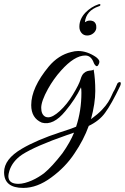

<svg xmlns="http://www.w3.org/2000/svg" viewBox="-126 -605 612 941"><path d="M-12 316Q-106 316 -106 239Q-106 175 -19 124Q54 81 170 43Q224 26 247 16Q273 -62 273 -150Q273 -159 272.5 -165.5Q272 -172 271 -177Q257 -148 238 -119Q219 -90 194 -60Q135 12 79 -4Q27 -26 27 -90Q27 -175 113 -279Q160 -335 223 -350Q241 -355 257 -355Q301 -355 345 -325Q361 -312 361 -303Q361 -294 355 -285Q349 -277 342.5 -283.5Q336 -290 334 -296Q321 -333 292 -333Q239 -333 173 -259Q137 -219 109 -169Q76 -109 76 -76.5Q76 -44 96 -33Q103 -30 110 -30Q133 -30 167 -61Q203 -94 231 -141Q262 -192 269 -217Q275 -237 284 -245.5Q293 -254 302 -256.5Q311 -259 319.5 -259.5Q328 -260 333 -264Q341 -219 341 -159Q341 -99 320 -21Q354 -46 373.5 -66.5Q393 -87 404 -104.5Q415 -122 421.5 -137.5Q428 -153 437 -168L449 -195Q452 -201 459 -202.5Q466 -204 466 -196Q466 -191 463 -184Q420 -94 389 -52Q361 -13 309 12Q284 81 239 147Q195 214 125 265Q56 316 -12 316ZM-85 258Q-85 296 -36 296Q-21 296 -4 291.5Q13 287 30 279.5Q47 272 62.5 262.5Q78 253 90 244Q129 212 180 146Q218 92 237 45L202 57Q47 111 -18 153Q-65 185 -80 232Q-85 249 -85 258ZM263 -474Q263 -494 271 -511.5Q279 -529 292.5 -543Q306 -557 322.5 -567.5Q339 -578 357 -584Q360 -585 363 -585Q366 -585 366 -581Q366 -576 358 -574Q296 -553 290 -496Q300 -503 310.5 -504Q321 -505 329.5 -501.5Q338 -498 342.5 -489Q347 -480 346 -467Q344 -452 331 -441.5Q318 -431 301 -431Q284 -431 273.5 -443.5Q263 -456 263 -474Z"/></svg>

Font: #9Slide05 Great Vibes
Style: Regular
Weight: 400
Designer: Robert E. Leuschke
Foundry: Robert E. Leuschke
Version: Version 1.001